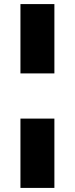

<svg xmlns="http://www.w3.org/2000/svg" viewBox="-20 -816 366 939"><path d="M80 -796H246V-457H80ZM80 -236H246V103H80Z"/></svg>

Font: Alexandria Black
Style: Regular
Weight: 900
Designer: Mohamed Gaber
Foundry: Kief Type Foundry
Version: Version 5.100